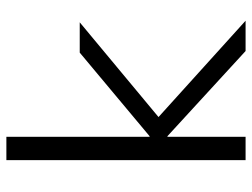

<svg xmlns="http://www.w3.org/2000/svg" viewBox="-114 -676 790 602"><g transform="rotate(-90 281.0 -375.0)"><path d="M153 -750V-301H155L417 -520H512L215 -273L517 0H422L155 -245H153V0H80V-750Z"/></g></svg>

Font: Mplus 1p
Style: Regular
Weight: 400
Version: Version 1.061